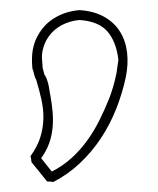

<svg xmlns="http://www.w3.org/2000/svg" viewBox="-20 -203 311 378"><path d="M136.7 -183.1Q165 -181.2 185.1 -169.9Q205.1 -158.7 216.3 -140.6Q227.5 -122.6 230.2 -99.4Q232.9 -76.2 227.5 -50.3Q220.7 -18.6 208.5 12Q196.3 42.5 178.7 69.1Q161.1 95.7 137.7 117.9Q114.3 140.1 85 155.3Q82 154.8 79.1 154.5Q76.2 154.3 72.8 154.3L42 116.2Q41.5 113.3 41.3 110.4Q41 107.4 40 104.5Q53.7 85.4 59.3 67.4Q64.9 49.3 65.4 31.2Q65.9 13.2 61.8 -5.9Q57.6 -24.9 51.3 -45.9Q49.8 -48.3 48.8 -51.3Q47.9 -54.2 46.9 -57.6L45.4 -63.5Q44.9 -65.4 44.9 -66.9Q44.9 -66.4 44.4 -65.9Q43.9 -64.5 43.9 -67.4Q43.9 -70.3 43.5 -71.8Q43 -75.7 43 -79.8Q43 -84 43 -87.9Q43 -106 49.8 -123.5Q62 -151.4 84.7 -166Q107.4 -180.7 136.7 -183.1ZM136.7 -163.6Q124 -162.6 112.1 -158.2Q100.1 -153.8 90.3 -146.2Q80.6 -138.7 73.7 -127.9Q66.9 -117.2 64 -104Q62 -94.7 62.7 -86.4Q63.5 -78.1 64 -69.3Q64.9 -65.9 65.7 -62.7Q66.4 -59.6 67.4 -56.2Q69.8 -53.2 71.8 -48.1Q73.7 -43 75.2 -36.9Q76.7 -30.8 77.4 -24.9Q78.1 -19 79.1 -15.6Q82 0.5 83.5 16.6Q85 32.7 83.5 48.6Q82 64.5 76.7 79.3Q71.3 94.2 61 108.4Q66.4 115.2 71.5 121.6Q76.7 127.9 82 134.8Q104 123.5 121.1 107.9Q138.2 92.3 151.6 73.7Q165 55.2 175.5 34.2Q186 13.2 194.8 -8.8Q199.2 -20 202.6 -31.7Q206.1 -43.5 208.5 -55.2Q210 -61 210.4 -66.4Q210.9 -71.8 211.9 -77.1Q212.4 -79.6 212.6 -81.5Q212.9 -83.5 212.9 -85.4V-85.9Q212.9 -84 213.1 -82.8Q213.4 -81.5 213.4 -82.5Q212.9 -84 212.9 -86.9V-85.9V-86.9Q208.5 -121.6 191.2 -141.4Q173.8 -161.1 136.7 -163.6Z"/></svg>

Font: Preussische VI 9 Linie
Style: Regular
Weight: 400
Designer: Peter Wiegel
Foundry: Peter Wiegel
Version: Version 1.000 2009 initial release